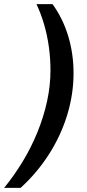

<svg xmlns="http://www.w3.org/2000/svg" viewBox="-50 -755 420 932"><path d="M205 -735Q256 -664 281.5 -578.5Q307 -493 307 -400Q307 -299 277 -199.5Q247 -100 189.5 -9Q132 82 50 157H-30Q19 97 60.5 28.5Q102 -40 132 -114Q162 -188 178.5 -263.5Q195 -339 195 -413Q195 -472 187 -529Q179 -586 163.5 -638.5Q148 -691 127 -735Z"/></svg>

Font: Archivo SemiCondensed SemiBold
Style: Italic
Weight: 600
Width: 4
Italic angle: -10°
Designer: Hector Gatti
Foundry: Omnibus-Type
Version: Version 2.001